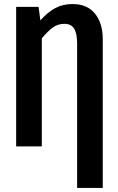

<svg xmlns="http://www.w3.org/2000/svg" viewBox="-20 -725 583 951"><path d="M489 -530V206H362V-508Q362 -560 347 -583.5Q332 -607 299 -607Q267 -607 242 -589Q217 -571 187 -535V0H60V-691H171L180 -624Q215 -664 253 -684.5Q291 -705 339 -705Q412 -705 450.5 -657.5Q489 -610 489 -530Z"/></svg>

Font: Fira Sans Compressed Medium
Style: Regular
Weight: 500
Width: 1
Designer: bBox Type GmbH & Carrois Corporate GbR & Edenspiekermann AG
Foundry: bBox Type GmbH & Carrois Corporate GbR & Edenspiekermann AG
Version: Version 4.301